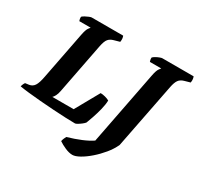

<svg xmlns="http://www.w3.org/2000/svg" viewBox="-201 -927 1394 1350"><g transform="rotate(30 496.0 -251.5)"><path d="M445 0Q415 0 368 -2Q321 -4 266 -7.5Q211 -11 156.5 -15.5Q102 -20 56.5 -25Q11 -30 -16 -35Q-13 -47 -8.5 -56.5Q-4 -66 0 -70L30 -74Q57 -78 72 -101Q87 -124 97 -178L171 -559Q180 -606 191.5 -621.5Q203 -637 204 -638H112Q110 -643 108 -651.5Q106 -660 107 -671Q114 -678 127.5 -685.5Q141 -693 155 -698.5Q169 -704 174 -704H430Q433 -698 435 -685.5Q437 -673 434 -656L388 -643Q362 -636 347.5 -619Q333 -602 324 -557L245 -150Q240 -122 231 -105.5Q222 -89 214 -82H387L495 -275Q512 -275 533 -269.5Q554 -264 567 -256Q566 -222 555.5 -180.5Q545 -139 532.5 -102.5Q520 -66 512 -46Q506 -38 492 -27Q478 -16 464.5 -8Q451 0 445 0ZM539 201Q512 201 479 186.5Q446 172 423 156Q426 142 431 131Q436 120 440 113Q499 96 548 75.5Q597 55 629 33L744 -559Q753 -606 764.5 -621.5Q776 -637 777 -638H685Q683 -643 681 -651.5Q679 -660 680 -671Q688 -679 701.5 -686.5Q715 -694 728.5 -699Q742 -704 747 -704H1002Q1005 -697 1007 -685Q1009 -673 1006 -656L960 -643Q932 -635 918.5 -616Q905 -597 897 -557L793 -26Q774 16 741 56Q708 96 670 129Q632 162 597 181.5Q562 201 539 201Z"/></g></svg>

Font: Texturina 72pt 72pt Black
Style: Italic
Weight: 900
Italic angle: -11°
Designer: Guillermo Torres Carreño
Foundry: Omnibus-Type
Version: Version 1.002; ttfautohint (v1.8.3)